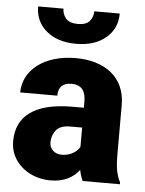

<svg xmlns="http://www.w3.org/2000/svg" viewBox="-54 -794 639 848"><g transform="rotate(5 265.5 -370.5)"><path d="M508.8 0V-8.3C501.5 -21.5 496.1 -37.1 492.2 -55.2C488.3 -72.8 486.3 -98.6 486.3 -133.3V-349.6C486.3 -475.1 392.1 -538.1 266.6 -538.1C126 -538.1 34.7 -463.9 34.7 -365.7H199.2C199.2 -404.3 218.8 -423.3 257.8 -423.3C303.2 -423.3 320.8 -395 320.8 -350.6V-322.8H270C100.1 -322.8 22.5 -257.8 22.5 -148.9C22.5 -117.7 30.8 -90.3 46.9 -66.4C79.6 -18.6 136.7 9.8 201.7 9.8C265.6 9.8 303.2 -15.6 328.6 -47.4C332.5 -28.3 337.4 -12.7 343.8 0ZM240.7 -107.4C210 -107.4 187 -127.9 187 -157.7C187 -177.7 192.9 -195.8 205.1 -211.4C217.3 -227.1 238.3 -234.9 269 -234.9H320.8V-149.4C309.1 -127.9 281.2 -107.4 240.7 -107.4ZM329.6 -751C329.6 -734.9 324.7 -720.7 314.5 -708C304.2 -695.3 286.6 -689 261.7 -689C236.8 -689 218.8 -695.3 208.5 -708C198.2 -720.7 192.9 -734.9 192.9 -751H80.6C80.6 -706.5 96.7 -670.9 129.4 -643.1C162.1 -615.2 206.1 -601.1 261.7 -601.1C316.9 -601.1 360.8 -615.2 393.6 -643.1C426.3 -670.9 442.4 -706.5 442.4 -751Z"/></g></svg>

Font: Vazirmatn Black
Style: Regular
Weight: 900
Designer: Saber Rastikerdar
Foundry: Saber Rastikerdar
Version: Version 33.003